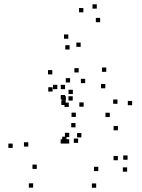

<svg xmlns="http://www.w3.org/2000/svg" viewBox="-20 -849 660 891"><path d="M570 -52.3V-72.3H550V-52.3ZM572 -107.7V-127.7H552V-107.7ZM527 -105.3V-125.3H507V-105.3ZM436.2 -55V-75H416.2V-55ZM357.7 -211.5V-231.5H337.7V-211.5ZM468.8 -439.3V-459.3H448.8V-439.3ZM525.2 -367.3V-387.3H505.2V-367.3ZM489.5 -305.8V-325.8H469.5V-305.8ZM330.5 -258V-278H310.5V-258ZM301.3 -212.7V-232.7H281.3V-212.7ZM342.5 -186V-206H322.5V-186ZM527.2 -244.3V-264.3H507.2V-244.3ZM593.2 -360.7V-380.7H573.2V-360.7ZM473.2 -515.7V-535.7H453.2V-515.7ZM288.7 -194.8V-214.8H268.7V-194.8ZM426.3 22.3V2.3H406.3V22.3ZM281.5 -182.8V-202.8H261.5V-182.8ZM301.2 -182.8V-202.8H281.2V-182.8ZM317.5 -382.3V-402.3H297.5V-382.3ZM285.8 -382.3V-402.3H265.8V-382.3ZM150.7 -65.2V-85.2H130.7V-65.2ZM111.2 -168.8V-188.8H91.2V-168.8ZM224 -424.2V-444.2H204V-424.2ZM282 -388V-408H262V-388ZM282 -435.3V-455.3H262V-435.3ZM246 -435.3V-455.3H226V-435.3ZM284.7 -361.8V-381.8H264.7V-361.8ZM318 -412.5V-432.5H298V-412.5ZM222.7 -503.7V-523.7H202.7V-503.7ZM38.8 -162.7V-182.7H18.8V-162.7ZM133.8 21.7V1.7H113.8V21.7ZM368.2 -353.8V-373.8H348.2V-353.8ZM375.3 -463.2V-483.2H355.3V-463.2ZM345.2 -512.8V-532.8H325.2V-512.8ZM305.3 -466.3V-486.3H285.3V-466.3ZM299.2 -352.7V-372.7H279.2V-352.7ZM332 -306.3V-326.3H312V-306.3ZM297 -669.2V-689.2H277V-669.2ZM366.8 -791.8V-811.8H346.8V-791.8ZM429.2 -809V-829H409.2V-809ZM444.7 -746V-766H424.7V-746ZM354.3 -631.5V-651.5H334.3V-631.5ZM303 -619.3V-639.3H283V-619.3Z"/></svg>

Font: Monaspace Radon Dots Var
Style: Regular
Weight: 400
Designer: Riley Cran and the Lettermatic Team
Version: Version 1.100 (Monaspace Radon Dots)